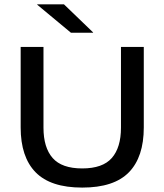

<svg xmlns="http://www.w3.org/2000/svg" viewBox="-20 -857 764 892"><path d="M362 14.5Q215 14.5 145.5 -56.5Q76 -127.5 76 -265V-639H182V-264Q182 -171.5 224.5 -123Q267 -74.5 362 -74.5Q457 -74.5 499.5 -123Q542 -171.5 542 -264V-639H648V-265Q648 -127.5 578.8 -56.5Q509.5 14.5 362 14.5ZM277 -837 412.5 -706.5V-705H309.5L153 -835V-837Z"/></svg>

Font: Anek Gujarati SemiExpanded Medium
Style: Regular
Weight: 500
Width: 6
Designer: Mrunmayee Ghaisas (Gujarati), Yesha Goshar (Latin)
Foundry: Ek Type
Version: Version 1.003